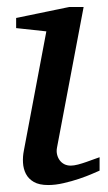

<svg xmlns="http://www.w3.org/2000/svg" viewBox="-20 -514 306 546"><path d="M263.2 -28.8Q257.3 -26.4 241.7 -19.5Q226.1 -12.7 205.1 -5.6Q184.1 1.5 160.9 6.8Q137.7 12.2 117.2 12.2Q91.3 12.2 76.2 3.4Q61 -5.4 53.7 -19.5Q46.4 -33.7 45.4 -51.3Q44.4 -68.8 47.9 -85.9L111.8 -424.8L25.9 -434.1V-462.9L176.8 -494.1H217.8L142.1 -94.2Q140.1 -84 142.3 -74.7Q144.5 -65.4 149.7 -58.3Q154.8 -51.3 162.8 -47.1Q170.9 -43 181.2 -43Q189.9 -43 201.9 -46.1Q213.9 -49.3 225.8 -53.5Q237.8 -57.6 248 -61.5Q258.3 -65.4 263.2 -66.9Z"/></svg>

Font: Charis SIL Phon
Style: Italic
Weight: 400
Italic angle: -11°
Foundry: SIL International
Version: Version 5.000